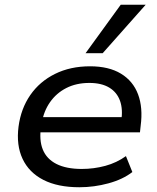

<svg xmlns="http://www.w3.org/2000/svg" viewBox="-20 -779 662 808"><path d="M314 9Q223 9 162.5 -22Q102 -53 75 -110.5Q48 -168 58 -246Q68 -322 107.5 -379Q147 -436 211.5 -468Q276 -500 359 -500Q438 -500 489 -469Q540 -438 561 -382Q582 -326 572 -250L569 -222H130L139 -286H512L490 -268Q498 -319 485 -355Q472 -391 439.5 -410.5Q407 -430 356 -430Q301 -430 259 -408.5Q217 -387 190.5 -349Q164 -311 156 -262L153 -247Q144 -190 160 -150Q176 -110 217.5 -89Q259 -68 324 -68Q375 -68 423 -81Q471 -94 510 -122L537 -55Q497 -24 436.5 -7.5Q376 9 314 9ZM340 -555 488 -759H593L412 -555Z"/></svg>

Font: Nunito Sans 10pt SemiExpanded Medium
Style: Italic
Weight: 500
Width: 6
Italic angle: -9°
Designer: Vernon Adams
Foundry: Vernon Adams
Version: Version 3.101;gftools[0.9.27]